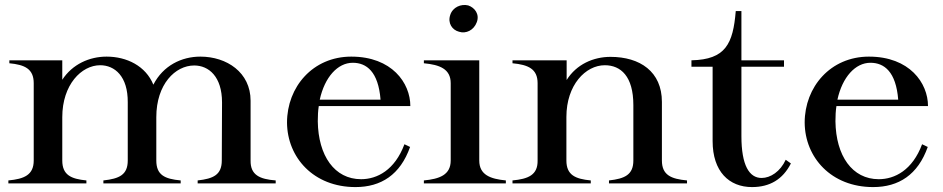

<svg xmlns="http://www.w3.org/2000/svg" viewBox="-20 -745 3831 780"><path d="M14 -12V0H331V-12C269 -18 233 -34 233 -93V-269C233 -401 311 -480 387 -480C446 -480 500 -435 499 -329V-93C499 -35 465 -19 400 -12V0H714V-12C649 -18 615 -34 615 -93V-269C615 -403 692 -479 769 -479C828 -479 882 -434 882 -329L881 -93C881 -35 847 -19 783 -12V0H1100V-12C1035 -17 997 -34 998 -93V-336C998 -451 901 -515 794 -515C718 -515 643 -479 603 -401C572 -477 495 -515 413 -515C343 -515 274 -484 233 -421V-500H18V-488C81 -482 117 -465 117 -407V-93C117 -34 78 -18 14 -12Z M1424 15C1528 15 1606 -35 1646 -148L1623 -159C1584 -54 1512 -17 1447 -17C1339 -17 1273 -112 1271 -252C1271 -274 1272 -295 1275 -314H1647C1647 -408 1572 -515 1407 -515C1251 -515 1146 -392 1146 -247C1147 -105 1254 15 1424 15ZM1279 -340C1299 -432 1352 -490 1413 -490C1469 -490 1517 -454 1526 -340Z M1702 -12V0H2035V-12C1973 -18 1927 -34 1927 -93V-500H1702V-488C1766 -482 1811 -465 1811 -407V-93C1811 -34 1765 -18 1702 -12ZM1917 -655C1929 -687 1909 -714 1882 -723C1853 -730 1819 -716 1809 -684C1798 -651 1817 -623 1845 -616C1873 -607 1905 -622 1917 -655Z M2669 -93V-331C2669 -454 2580 -514 2460 -514C2391 -514 2322 -484 2282 -420V-500H2062V-488C2126 -482 2164 -465 2164 -407V-93C2165 -34 2126 -18 2062 -12V0H2380V-12C2317 -18 2281 -34 2281 -93V-270C2281 -400 2359 -480 2437 -480C2502 -480 2553 -435 2553 -318V-93C2553 -35 2518 -19 2454 -12V0H2771V-12C2706 -18 2669 -34 2669 -93Z M2789 -474H2875V-172C2875 -48 2942 15 3035 15C3107 15 3160 -16 3193 -81L3172 -96C3150 -48 3110 -22 3074 -22C3024 -22 2992 -73 2992 -192V-474H3165V-500H2992V-700H2969C2958 -567 2928 -503 2789 -500Z M3527 15C3631 15 3709 -35 3749 -148L3726 -159C3687 -54 3615 -17 3550 -17C3442 -17 3376 -112 3374 -252C3374 -274 3375 -295 3378 -314H3750C3750 -408 3675 -515 3510 -515C3354 -515 3249 -392 3249 -247C3250 -105 3357 15 3527 15ZM3382 -340C3402 -432 3455 -490 3516 -490C3572 -490 3620 -454 3629 -340Z"/></svg>

Font: Sprat Medium
Style: Regular
Weight: 500
Designer: Ethan Nakache
Foundry: Collletttivo
Version: Version 2.000;Glyphs 3.2 (3217)